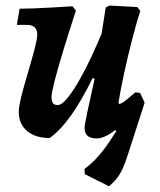

<svg xmlns="http://www.w3.org/2000/svg" viewBox="-20 -484 574 688"><path d="M158.2 10.6Q106.5 10.6 76.8 -14.8Q47.2 -40.3 47.2 -83.7Q47.2 -99.8 54 -128.6Q60.8 -157.4 70.7 -191.3Q80.6 -225.2 90.2 -258.8Q99.9 -292.4 106.7 -319.6Q113.5 -346.8 113.5 -360.3Q113.5 -394.9 75.6 -394.9H40.4L50.2 -452.8Q72.6 -452.8 104.1 -454Q135.5 -455.2 171.2 -457.4Q206.8 -459.6 239.7 -461.5L251.9 -445.9Q226.6 -368.2 206.8 -303.1Q187 -238 175.8 -194.3Q164.6 -150.6 164.6 -136.7Q164.6 -121.8 169.5 -114.7Q174.5 -107.5 186.9 -107.5Q203.3 -107.5 230.5 -143.9Q257.6 -180.3 291.3 -247.3Q324.9 -314.2 361.3 -405.3L336.2 -197L311.8 -204.1Q273.1 -124.9 235.3 -71.5Q197.5 -18 158.2 10.6ZM325.8 12Q283.1 12 283.1 -25Q283.1 -31 285.4 -44.2Q287.7 -57.4 292.8 -81.7Q297.9 -106 306.5 -144.9Q315 -183.8 327.9 -239.7L333.4 -295.4L358.8 -457.1L372.8 -464.1L472 -458.7L482.6 -445.3Q467.9 -398.3 452.8 -339.6Q437.6 -281 425 -222.6Q412.3 -164.1 404.3 -115.3L407.8 -111.3Q412.8 -112.7 418.6 -115.9Q424.4 -119.2 435.4 -128.2Q446.4 -137.1 465.2 -153.2L482.1 -150.9L498.3 -116.1Q451 -67.2 419.4 -39.4Q387.9 -11.7 366.1 0.1Q344.4 12 325.8 12ZM370.5 183.5 283.9 140 282.8 121.7Q303.3 106 319.5 89.7Q335.8 73.3 354 49.1Q372.2 25 396.8 -14.3L365.9 -47.8L498.3 -116.1L438.7 68.6Q428.9 99.9 419.5 120.3Q410.1 140.6 398.8 155Q387.6 169.4 370.5 183.5Z"/></svg>

Font: Alegreya
Style: Italic
Weight: 400
Italic angle: -7°
Designer: Juan Pablo del Peral
Foundry: Huerta Tipografica
Version: Version 2.009